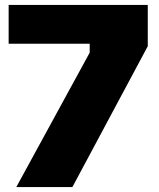

<svg xmlns="http://www.w3.org/2000/svg" viewBox="-20 -757 643 777"><path d="M46 0 343 -544V-580H15V-737H578V-570L273 0Z"/></svg>

Font: Tomorrow
Style: Bold
Weight: 700
Designer: Tony de Marco, Monica Rizzolli
Foundry: Just in Type
Version: Version 2.002